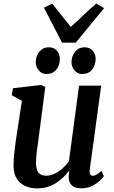

<svg xmlns="http://www.w3.org/2000/svg" viewBox="-20 -1036 635 1066"><path d="M185.5 10Q153 10 123.2 -2Q93.5 -14 74.5 -41.8Q55.5 -69.5 55 -117Q55 -134.5 56.5 -155.5Q58 -176.5 60.8 -199.8Q63.5 -223 66.8 -246.8Q70 -270.5 73.5 -292.5L101.5 -476L45 -507.5L52 -546L209 -564.5L231.5 -553.5L197 -289Q194.5 -268 191.5 -246.5Q188.5 -225 185.8 -205.2Q183 -185.5 181.5 -167.8Q180 -150 180 -136Q180 -107 186.5 -90.5Q193 -74 206 -67.2Q219 -60.5 237.5 -60.5Q261 -60.5 284.2 -72Q307.5 -83.5 327.8 -101.8Q348 -120 362.5 -140L419 -560.5H542L478.5 -96.5Q476 -77.5 481 -68.8Q486 -60 495.5 -60Q504.5 -60 515 -66Q525.5 -72 543.5 -87L556.5 -58Q551.5 -50 534.8 -33.8Q518 -17.5 491.8 -4Q465.5 9.5 432 9.5Q397 9.5 379.8 -6.2Q362.5 -22 361.5 -48.5Q361.5 -51 361.5 -55.2Q361.5 -59.5 362 -64.8Q362.5 -70 363 -75.5Q363.5 -81 364 -85.5L362.5 -86.5Q349 -69 331.5 -51.8Q314 -34.5 292 -20.5Q270 -6.5 243.8 1.8Q217.5 10 185.5 10ZM236.5 -625Q212 -625 195 -645.5Q178 -666 178.5 -692.5Q179.5 -726.5 199.2 -750Q219 -773.5 251 -773.5Q280.5 -773.5 296.5 -753.8Q312.5 -734 312.5 -709Q312 -674 292.8 -649.5Q273.5 -625 236.5 -625ZM435 -625Q410.5 -625 393.5 -645.5Q376.5 -666 377 -692.5Q378 -726.5 397.5 -750Q417 -773.5 449.5 -773.5Q478.5 -773.5 495 -753.8Q511.5 -734 511 -709Q510.5 -674 491.2 -649.5Q472 -625 435 -625ZM324.5 -799 224 -993.5 270 -1016Q295 -985 320.5 -952.2Q346 -919.5 372.5 -887Q410 -919 443.2 -951.8Q476.5 -984.5 515 -1016L558 -991L400.5 -799Z"/></svg>

Font: Merriweather 24pt SemiBold
Style: Italic
Weight: 600
Italic angle: -7.8°
Version: Version 2.101